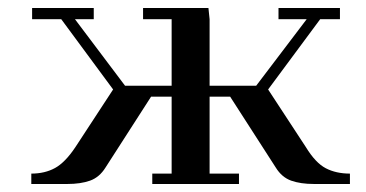

<svg xmlns="http://www.w3.org/2000/svg" viewBox="-20 -459 913 479"><path d="M58.1 0V-25.9Q91.8 -25.9 117.2 -39.8Q142.6 -53.7 168 -91.8L262.2 -235.8L132.8 -411.1H60.1V-439H213.9V-411.1H167L292 -245.1H408.2V-411.1H336.9V-439H500L502.9 -411.1V-245.1H619.1L745.1 -411.1H674.8V-439H828.1V-411.1H778.8L648.9 -235.8L743.2 -91.8Q767.1 -52.7 792.7 -39.3Q818.4 -25.9 853 -25.9V0H763.2Q730 0 706.5 -8.3Q683.1 -16.6 668 -41L554.2 -217.8H502.9V-25.9H576.2V0H359.9V-25.9H408.2V-217.8H356.9L243.2 -41Q228 -16.6 204.6 -8.3Q181.2 0 147.9 0Z"/></svg>

Font: Dehuti
Style: Bold
Weight: 700
Version: Version 1.2